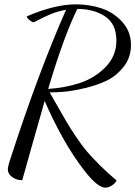

<svg xmlns="http://www.w3.org/2000/svg" viewBox="-20 -740 621 881"><path d="M515 88Q509 101 493.5 111Q478 121 464 121Q429 121 372 49Q315 -23 266.5 -111Q218 -199 185 -277Q166 -212 131.5 -88.5Q97 35 82 87Q56 87 36 72.5Q16 58 16 37Q16 22 30 -18Q156 -407 283 -695Q246 -689 211.5 -674.5Q177 -660 157.5 -649Q138 -638 134 -638Q127 -638 115 -648Q103 -658 103 -665Q231 -720 328 -720Q390 -720 445 -702Q500 -684 540.5 -640Q581 -596 581 -533Q581 -477 548 -434.5Q515 -392 470.5 -370.5Q426 -349 368.5 -335.5Q311 -322 274 -319Q237 -316 208 -316Q219 -297 246.5 -248.5Q274 -200 287 -178Q300 -156 327.5 -114.5Q355 -73 378.5 -45.5Q402 -18 438 18Q474 54 515 88ZM514 -554Q514 -630 462.5 -664.5Q411 -699 335 -699Q275 -580 201 -332Q280 -337 347.5 -359.5Q415 -382 464.5 -432.5Q514 -483 514 -554Z"/></svg>

Font: Dancing Script
Style: Regular
Weight: 400
Designer: Pablo Impallari
Foundry: Pablo Impallari. www.impallari.com
Version: Version 1.002